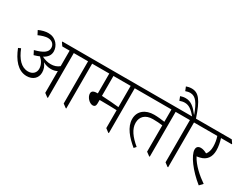

<svg xmlns="http://www.w3.org/2000/svg" viewBox="-77 -1518 2788 2155"><g transform="rotate(30 1317.0 -440.5)"><path d="M255 -86C333 -86 388 -133 388 -207C388 -248 376 -283 348 -318C380 -301 415 -291 452 -291C484 -291 510 -298 532 -310V-28L578 6H586V-575H771V-28L817 6H824V-575H949V-582L921 -623H410V-614L437 -575H532V-374C503 -349 465 -337 424 -337C383 -337 340 -349 307 -367C360 -396 383 -431 383 -478C383 -512 369 -549 345 -576C313 -611 274 -627 230 -627C191 -627 149 -617 106 -597L133 -545C176 -564 216 -577 253 -577C303 -577 339 -545 339 -497C339 -441 287 -408 181 -380L207 -329C233 -337 256 -344 276 -353C311 -323 339 -278 339 -227C339 -176 302 -139 244 -139C155 -139 92 -212 47 -326L15 -312C65 -185 142 -86 255 -86Z M1063 -172C1086 -172 1100 -186 1100 -218V-264C1108 -264 1118 -264 1125 -264C1188 -264 1272 -262 1323 -260V-28L1368 6H1376V-575H1501V-582L1473 -623H887V-614L915 -575H1046V-318C1002 -318 969 -310 969 -273C969 -226 1019 -172 1063 -172ZM1100 -317V-575H1323V-300C1273 -305 1183 -314 1100 -317Z M1700 12 1724 -15C1634 -90 1578 -164 1578 -245C1578 -324 1630 -377 1727 -377C1770 -377 1818 -374 1852 -369V-28L1898 6H1906V-575H2030V-582L2002 -623H1435V-615L1463 -575H1852V-415C1812 -421 1759 -427 1714 -427C1604 -427 1523 -367 1523 -263C1523 -158 1605 -66 1700 12Z M2136 6H2144V-575H2268V-582L2241 -623H2142C2073 -828 2023 -893 1933 -893C1905 -893 1881 -887 1863 -880L1883 -830C1902 -837 1922 -842 1943 -842C2015 -842 2056 -777 2102 -652L2100 -651C2046 -721 1999 -765 1929 -765C1903 -765 1881 -760 1861 -753L1880 -703C1901 -711 1923 -716 1945 -716C1998 -716 2039 -686 2092 -623H1964V-615L1992 -575H2091V-28Z M2543 10 2583 -32C2500 -89 2407 -169 2359 -260C2371 -261 2384 -264 2398 -267C2479 -285 2519 -343 2519 -428C2519 -477 2509 -527 2494 -575H2634V-582L2606 -623H2203V-614L2231 -575H2446C2460 -534 2467 -491 2467 -447C2467 -402 2456 -367 2435 -342C2407 -358 2379 -367 2355 -367C2321 -367 2301 -350 2301 -316C2301 -240 2406 -99 2543 10Z"/></g></svg>

Font: Noto Serif Devanagari Light
Style: Regular
Weight: 300
Designer: Universal Thirst, Indian Type Foundry and the Monotype Design Team
Foundry: Monotype Imaging Inc.
Version: Version 2.004